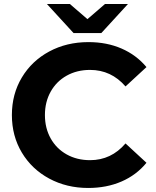

<svg xmlns="http://www.w3.org/2000/svg" viewBox="-20 -921 773 953"><path d="M39 -350Q39 -454 88.5 -536.5Q138 -619 224.5 -665.5Q311 -712 419 -712Q510 -712 583.5 -680Q657 -648 707 -588L603 -492Q532 -574 427 -574Q362 -574 311 -545.5Q260 -517 231.5 -466Q203 -415 203 -350Q203 -285 231.5 -234Q260 -183 311 -154.5Q362 -126 427 -126Q532 -126 603 -209L707 -113Q657 -52 583 -20Q509 12 418 12Q311 12 224.5 -34.5Q138 -81 88.5 -163.5Q39 -246 39 -350ZM615 -901 483 -757H345L213 -901H327L414 -826L501 -901Z"/></svg>

Font: Idrija
Style: Bold
Weight: 700
Designer: Julieta Ulanovsky
Foundry: Julieta Ulanovsky
Version: Version 7.200